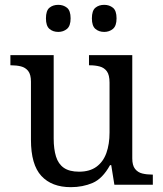

<svg xmlns="http://www.w3.org/2000/svg" viewBox="-20 -764 675 794"><path d="M273 10Q194 10 151 -36.5Q108 -83 108 -186V-426Q108 -456 96.5 -470.5Q85 -485 66.5 -489.5Q48 -494 26 -494H23V-536H202V-191Q202 -148 211.5 -117Q221 -86 244 -70Q267 -54 307 -54Q351 -54 379 -74.5Q407 -95 420 -131.5Q433 -168 433 -216V-422Q433 -454 422 -469Q411 -484 392.5 -489Q374 -494 351 -494H348V-536H527V-109Q527 -80 538.5 -65.5Q550 -51 568.5 -46.5Q587 -42 609 -42H612V0H453L440 -81H435Q404 -25 363 -7.5Q322 10 273 10ZM411 -632Q389 -632 374.5 -644.5Q360 -657 360 -688Q360 -720 374.5 -732Q389 -744 411 -744Q432 -744 447 -732Q462 -720 462 -688Q462 -657 447 -644.5Q432 -632 411 -632ZM221 -632Q199 -632 184.5 -644.5Q170 -657 170 -688Q170 -720 184.5 -732Q199 -744 221 -744Q242 -744 257 -732Q272 -720 272 -688Q272 -657 257 -644.5Q242 -632 221 -632Z"/></svg>

Font: Noto Serif Gurmukhi
Style: Regular
Weight: 400
Designer: Vaibhav Singh and the Monotype Design Team
Foundry: Monotype Imaging Inc.
Version: Version 2.003